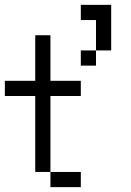

<svg xmlns="http://www.w3.org/2000/svg" viewBox="-20 -770 540 790"><path d="M437.5 -562.5H375V-687.5H312.5V-750H437.5ZM0 -437.5H125V-625H187.5V-437.5H312.5V-375H187.5V-62.5H125V-375H0ZM187.5 -62.5H312.5V0H187.5ZM312.5 -562.5H375V-500H312.5Z"/></svg>

Font: ChillBitmapSE 16px
Style: Regular
Weight: 400
Designer: Designed by Warren2060
Foundry: ChillType
Version: Version 1.000